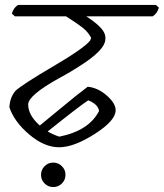

<svg xmlns="http://www.w3.org/2000/svg" viewBox="-20 -639 663 777"><path d="M94 -216Q94 -173 141 -131Q166 -151 228.5 -203Q291 -255 335 -288Q376 -284 412 -252.5Q448 -221 448 -193Q448 -151 363.5 -97Q279 -43 219 -43Q159 -43 98 -95Q37 -147 18 -205Q20 -245 43 -272Q75 -300 197 -371.5Q319 -443 345 -475L349 -486Q336 -510 314.5 -527Q293 -544 247 -573H40L28 -584Q35 -608 53 -619H611L623 -608Q616 -584 598 -573H329Q392 -532 403 -503.5Q414 -475 392.5 -446Q371 -417 319 -382.5Q267 -348 218 -322Q94 -253 94 -216ZM337 -233Q303 -211 173 -107Q195 -94 220 -86Q340 -110 381 -190Q376 -218 337 -233ZM146 68.5Q146 48 160.5 33.5Q175 19 195.5 19Q216 19 230.5 33.5Q245 48 245 68.5Q245 89 230.5 103.5Q216 118 195.5 118Q175 118 160.5 103.5Q146 89 146 68.5Z"/></svg>

Font: Tillana
Style: Regular
Weight: 400
Designer: Lipi Raval (Devanagari, Latin), Jonny Pinhorn (Latin)
Foundry: Indian Type Foundry
Version: Version 2.003;PS 1.0;hotconv 1.0.79;makeotf.lib2.5.61930; tt